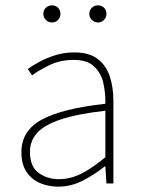

<svg xmlns="http://www.w3.org/2000/svg" viewBox="-20 -686 526 718"><path d="M198 12Q161 12 129.5 -1.5Q98 -15 79 -43.5Q60 -72 60 -117Q60 -197 136 -238.5Q212 -280 374 -298Q375 -337 366.5 -375Q358 -413 332 -437.5Q306 -462 256 -462Q205 -462 164 -442Q123 -422 100 -404L84 -428Q99 -439 125 -453.5Q151 -468 185 -479Q219 -490 258 -490Q314 -490 346 -465Q378 -440 391 -399Q404 -358 404 -310V0H378L374 -64H372Q335 -34 290.5 -11Q246 12 198 12ZM200 -16Q244 -16 285 -37Q326 -58 374 -98V-272Q269 -260 207.5 -239.5Q146 -219 119 -189Q92 -159 92 -118Q92 -63 124.5 -39.5Q157 -16 200 -16ZM346 -602Q333 -602 323.5 -611.5Q314 -621 314 -634Q314 -648 323.5 -657Q333 -666 346 -666Q360 -666 369 -657Q378 -648 378 -634Q378 -621 369 -611.5Q360 -602 346 -602ZM174 -602Q161 -602 151.5 -611.5Q142 -621 142 -634Q142 -648 151.5 -657Q161 -666 174 -666Q188 -666 197 -657Q206 -648 206 -634Q206 -621 197 -611.5Q188 -602 174 -602Z"/></svg>

Font: Assistant ExtraLight
Style: Regular
Weight: 200
Designer: Hebrew By Ben Nathan, Latin by Paul Hunt
Version: Version 3.000